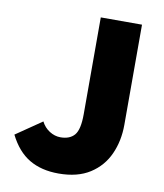

<svg xmlns="http://www.w3.org/2000/svg" viewBox="-77 -713 673 789"><g transform="rotate(10 260.0 -319.0)"><path d="M220 12Q148 12 97.5 -18Q47 -48 14 -114L122 -188Q134 -164 156 -150Q178 -136 202 -136Q241 -136 260.5 -159Q280 -182 280 -246V-650H452V-232Q452 -165 427 -109.5Q402 -54 350.5 -21Q299 12 220 12Z"/></g></svg>

Font: Source Sans 3 ExtraLight Black
Style: Regular
Weight: 900
Version: Version 3.052;hotconv 1.1.0;makeotfexe 2.6.0